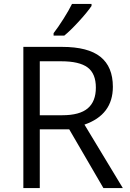

<svg xmlns="http://www.w3.org/2000/svg" viewBox="-20 -951 658 971"><path d="M181.2 -296.9V0H98.1V-713.9H293.9Q425.3 -713.9 488 -663.6Q550.8 -613.3 550.8 -512.2Q550.8 -370.6 407.2 -320.8L601.1 0H502.9L330.1 -296.9ZM181.2 -368.2H294.9Q382.8 -368.2 423.8 -403.1Q464.8 -438 464.8 -507.8Q464.8 -578.6 423.1 -609.9Q381.3 -641.1 289.1 -641.1H181.2ZM251 -783.2Q274.4 -813.5 301.5 -856.4Q328.6 -899.4 344.2 -931.2H442.9V-920.9Q421.4 -889.2 378.9 -842.8Q336.4 -796.4 305.2 -771H251Z"/></svg>

Font: Open Sans ACDW
Style: acdw
Weight: 400
Foundry: Ascender Corporation
Version: Version 1.10